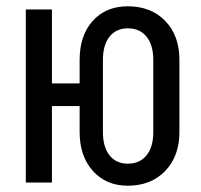

<svg xmlns="http://www.w3.org/2000/svg" viewBox="-20 -580 640 610"><path d="M386 10Q317 10 275 -37Q233 -84 233 -160V-243H145V0H62V-550H145V-315H233V-390Q233 -467 274.5 -513.5Q316 -560 386 -560Q460 -560 505 -513.5Q550 -467 550 -390V-160Q550 -84 505 -37Q460 10 386 10ZM386 -60Q424 -60 445.5 -86.5Q467 -113 467 -160V-390Q467 -437 445.5 -463.5Q424 -490 386 -490Q349 -490 328 -463.5Q307 -437 307 -390V-160Q307 -113 328 -86.5Q349 -60 386 -60Z"/></svg>

Font: JetBrains Mono Zero
Style: Regular-Zero
Weight: 400
Designer: Philipp Nurullin, Konstantin Bulenkov
Foundry: JetBrains
Version: Version 2.211